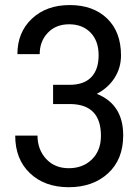

<svg xmlns="http://www.w3.org/2000/svg" viewBox="-20 -741 558 770"><path d="M139.2 -523.9H49.8Q49.8 -611.3 107.9 -666Q166 -720.7 259.8 -720.7Q353.5 -720.7 409.4 -667Q465.3 -613.3 465.3 -518.6Q465.3 -469.2 439.5 -428.7Q413.6 -388.2 368.2 -364.7Q474.1 -322.3 474.1 -198.2Q474.1 -101.6 413.3 -45.9Q352.5 9.8 255.9 9.8Q159.2 9.8 100.1 -46.4Q41 -102.5 41 -197.3H130.4Q130.4 -141.6 164.8 -104Q199.2 -66.4 255.9 -66.4Q312.5 -66.4 348.6 -101.8Q384.8 -137.2 384.8 -196.3Q384.8 -320.3 266.1 -323.7H192.9V-400.9H259.8Q316.4 -400.9 345.9 -431.4Q375.5 -461.9 375.5 -519.5Q375.5 -577.1 343 -610.4Q310.5 -643.6 257.3 -643.6Q204.1 -643.6 171.6 -609.4Q139.2 -575.2 139.2 -523.9Z"/></svg>

Font: RobotoCondensed-Regular
Style: Regular
Weight: 400
Designer: Google
Version: Version 2.001201; 2014